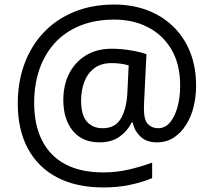

<svg xmlns="http://www.w3.org/2000/svg" viewBox="-20 -734 939 843"><path d="M841 -357Q841 -311 830.5 -267Q820 -223 798 -187.5Q776 -152 744 -130.5Q712 -109 668 -109Q622 -109 595.5 -135.5Q569 -162 563 -196H558Q540 -159 505 -134Q470 -109 417 -109Q341 -109 299.5 -160Q258 -211 258 -295Q258 -361 284 -411.5Q310 -462 357.5 -491Q405 -520 470 -520Q514 -520 556.5 -512.5Q599 -505 623 -496L613 -293Q612 -275 612 -267.5Q612 -260 612 -257Q612 -205 630.5 -188Q649 -171 674 -171Q705 -171 726.5 -196.5Q748 -222 759.5 -264.5Q771 -307 771 -358Q771 -451 733.5 -515.5Q696 -580 630.5 -614Q565 -648 482 -648Q397 -648 331 -621Q265 -594 220.5 -545Q176 -496 153 -429.5Q130 -363 130 -283Q130 -185 165 -116.5Q200 -48 267.5 -12.5Q335 23 433 23Q494 23 549.5 9.5Q605 -4 648 -20V48Q605 66 551.5 77.5Q498 89 433 89Q315 89 231 45Q147 1 102.5 -81.5Q58 -164 58 -280Q58 -373 87 -452.5Q116 -532 171 -590.5Q226 -649 304.5 -681.5Q383 -714 482 -714Q560 -714 625.5 -689.5Q691 -665 739.5 -618.5Q788 -572 814.5 -506Q841 -440 841 -357ZM336 -293Q336 -229 361.5 -200Q387 -171 430 -171Q486 -171 510.5 -213Q535 -255 539 -322L545 -447Q532 -451 512 -454Q492 -457 471 -457Q422 -457 392 -433Q362 -409 349 -371.5Q336 -334 336 -293Z"/></svg>

Font: hexugurmukhi05
Style: Book
Weight: 400
Designer: Jelle Bosma - Monotype Design Team
Foundry: Monotype Imaging Inc.
Version: Version 2.003